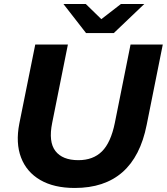

<svg xmlns="http://www.w3.org/2000/svg" viewBox="-20 -921 828 953"><path d="M351 12Q248 12 180 -27.5Q112 -67 84.5 -139Q57 -211 76 -308L155 -700H317L239 -311Q220 -217 255 -171.5Q290 -126 369 -126Q442 -126 486 -169.5Q530 -213 550 -311L628 -700H788L708 -301Q646 12 351 12ZM407 -757 295 -901H406L483 -826L580 -901H696L545 -757Z"/></svg>

Font: Montserrat
Style: Bold Italic
Weight: 700
Italic angle: -11.3°
Designer: Julieta Ulanovsky
Foundry: Julieta Ulanovsky
Version: Version 9.000; ttfautohint (v1.8.4.7-5d5b)